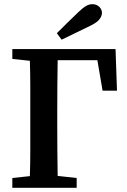

<svg xmlns="http://www.w3.org/2000/svg" viewBox="-20 -899 607 919"><path d="M252 -740Q278 -766 303.5 -791Q329 -816 354 -840Q377 -862 392 -870.5Q407 -879 422 -879Q442 -879 455 -866.5Q468 -854 468 -837Q468 -824 457.5 -808.5Q447 -793 415 -777Q380 -760 345 -743Q310 -726 275 -709ZM39 -617V-664H533L540 -465H471L446 -611H256Q255 -548 254.5 -483Q254 -418 254 -353V-302Q254 -244 254.5 -182Q255 -120 256 -57L347 -47V0H39V-47L123 -56Q125 -118 125 -180.5Q125 -243 125 -302V-353Q125 -416 125 -480Q125 -544 123 -608Z"/></svg>

Font: Source Serif 4 Semibold
Style: Regular
Weight: 600
Designer: Frank Grießhammer
Foundry: Adobe
Version: Version 4.005;hotconv 1.1.0;makeotfexe 2.6.0